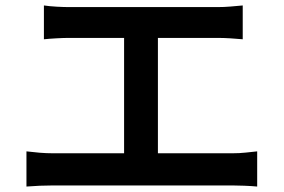

<svg xmlns="http://www.w3.org/2000/svg" viewBox="-20 -710 1040 704"><path d="M141 -690Q161 -687 187.5 -685.5Q214 -684 232 -684H778Q801 -684 825 -686Q849 -688 870 -690V-566Q848 -568 824 -569.5Q800 -571 778 -571H232Q214 -571 187 -569.5Q160 -568 141 -566ZM435 -82V-621H559V-82ZM77 -155Q101 -152 125.5 -150Q150 -148 173 -148H833Q858 -148 881 -150.5Q904 -153 923 -155V-26Q902 -28 875.5 -29Q849 -30 833 -30H173Q151 -30 126.5 -29Q102 -28 77 -26Z"/></svg>

Font: Noto Sans SC Thin SemiBold
Style: Regular
Weight: 600
Version: Version 2.004-H2;hotconv 1.0.118;makeotfexe 2.5.65603